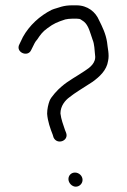

<svg xmlns="http://www.w3.org/2000/svg" viewBox="-20 -708 477 721"><path d="M237 -35.5C237 -21 250.3 -7 264.5 -7C278.4 -7 290 -18.6 290 -32.5C290 -47.8 276.4 -60 261.5 -60C247.6 -60 237 -49.4 237 -35.5ZM53 -542C36.5 -512.3 84.2 -491.2 97 -520L110 -546C112 -550 115.3 -554.7 120 -560C131.5 -577.3 139.8 -589 158 -602C182.3 -620.2 195.2 -625.1 225 -635L237 -637C242.3 -637.7 247.7 -638 253 -638H267C270.3 -638 274 -637.7 278 -637C280 -637 283.7 -635 289 -631C308 -620.4 315 -596.9 322 -576L328 -558C334.6 -542.7 335.1 -519.9 337 -501C341.8 -472 316.4 -453.4 300 -443C269.8 -422.1 236.6 -405.6 210 -382C198.4 -372.7 170.9 -343.6 166 -329C161.4 -316.7 157 -298.8 157 -281C158.9 -253 169 -224.6 178 -202L181 -192C194.3 -162.2 240.3 -179.3 228 -210L224 -220C217.8 -238.6 209.4 -260.2 207 -282C207 -310.3 225 -331.5 241 -343L257 -355L276.5 -368C283.5 -372.7 291.3 -377.7 300 -383L328 -401C353.1 -419.4 380.8 -443.5 386 -480C391.1 -503.6 384 -527.7 382 -550C377.2 -581.2 364.3 -607.3 352 -632C339.2 -662.7 309.4 -688 267 -688H251C236.2 -688 223.5 -686.4 211 -683C199.2 -678.6 184.7 -675.8 174 -671C128.9 -648.4 90.1 -612.4 66 -569Z"/></svg>

Font: HoneyBee
Style: Book
Weight: 300
Foundry: Cannot Into Space Fonts
Version: Version 0.89